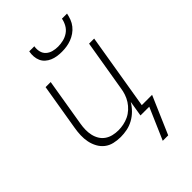

<svg xmlns="http://www.w3.org/2000/svg" viewBox="-273 -843 1146 1146"><g transform="rotate(-45 300.0 -269.5)"><path d="M343 -600Q323 -600 303.5 -603Q284 -606 266.5 -613.5Q249 -621 235 -633.5Q221 -646 213.5 -663Q206 -680 204.5 -700Q203 -720 207 -740H250Q246 -718 251 -697Q256 -676 271 -662.5Q286 -649 306.5 -643.5Q327 -638 349 -638Q371 -638 394 -643.5Q417 -649 436.5 -662.5Q456 -676 467.5 -697Q479 -718 483 -740H526Q522 -720 514.5 -700Q507 -680 493.5 -663Q480 -646 462 -633.5Q444 -621 424 -613.5Q404 -606 383.5 -603Q363 -600 343 -600ZM393 201 480 0H406L422 -98Q407 -73 386 -52Q365 -31 339.5 -17Q314 -3 286.5 2.5Q259 8 232 8Q203 8 175.5 1.5Q148 -5 127 -21.5Q106 -38 93 -62Q80 -86 74.5 -113Q69 -140 70 -168.5Q71 -197 76 -226L125 -520H168L118 -219Q114 -196 113.5 -172.5Q113 -149 118 -126.5Q123 -104 134.5 -85Q146 -66 164 -53.5Q182 -41 204.5 -35.5Q227 -30 251 -30Q272 -30 294.5 -34.5Q317 -39 338 -49Q359 -59 377 -75.5Q395 -92 407.5 -111.5Q420 -131 427.5 -153Q435 -175 438 -197L492 -520H535L455 -38H542L439 201Z"/></g></svg>

Font: Iosevka SS04 XLt Ex
Style: Italic
Weight: 200
Width: 7
Italic angle: -9°
Monospace: yes
Designer: Belleve Invis
Foundry: Belleve Invis
Version: Version 19.0.0; ttfautohint (v1.8.4)